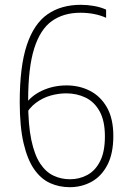

<svg xmlns="http://www.w3.org/2000/svg" viewBox="-20 -769 516 798"><path d="M270 9Q226 9 188.2 -8Q150.5 -25 122.2 -65.2Q94 -105.5 78 -174Q62 -242.5 62 -345Q62 -493 91.5 -581.8Q121 -670.5 177.8 -709.8Q234.5 -749 316 -749Q343 -749 370.5 -744.2Q398 -739.5 421 -729V-695Q398 -705.5 370.8 -710.8Q343.5 -716 314 -716Q244.5 -716 196 -681.8Q147.5 -647.5 122.2 -567.8Q97 -488 97 -352V-346Q97 -250 110.2 -187.2Q123.5 -124.5 147.2 -89Q171 -53.5 202.8 -38.8Q234.5 -24 271 -24Q310 -24 343 -41.8Q376 -59.5 396 -98.8Q416 -138 416 -202Q416 -266.5 394.2 -306Q372.5 -345.5 336 -363.2Q299.5 -381 255 -381Q223 -381 190.2 -371.8Q157.5 -362.5 129.2 -341.5Q101 -320.5 83 -286V-332Q108 -370.5 154.8 -392.2Q201.5 -414 257 -414Q310.5 -414 354.5 -391.2Q398.5 -368.5 424.8 -322Q451 -275.5 451 -204Q451 -131 426.5 -83.8Q402 -36.5 360.8 -13.8Q319.5 9 270 9Z"/></svg>

Font: Encode Sans Condensed Thin
Style: Regular
Weight: 100
Width: 3
Designer: Multiple Designers
Foundry: Impallari Type
Version: Version 3.002